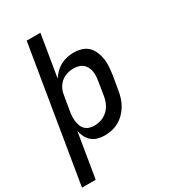

<svg xmlns="http://www.w3.org/2000/svg" viewBox="-225 -849 1049 1177"><g transform="rotate(-30 300.0 -260.0)"><path d="M0 215 157 -735H254L205 -438Q218 -459 236.5 -477Q255 -495 277 -506.5Q299 -518 322.5 -523Q346 -528 370 -528Q398 -528 424 -520Q450 -512 468.5 -494Q487 -476 497.5 -451Q508 -426 512 -399.5Q516 -373 514 -345Q512 -317 508 -289L491 -189Q487 -164 479 -139Q471 -114 457.5 -91Q444 -68 424.5 -48.5Q405 -29 381.5 -16Q358 -3 332.5 2.5Q307 8 282 8Q257 8 233.5 1.5Q210 -5 192.5 -20Q175 -35 164.5 -56Q154 -77 149 -100L97 215ZM257 -76Q273 -76 290 -79.5Q307 -83 322.5 -91Q338 -99 351.5 -111.5Q365 -124 374 -139Q383 -154 388.5 -170Q394 -186 397 -203L413 -303Q416 -320 416.5 -337.5Q417 -355 414 -371Q411 -387 403 -401.5Q395 -416 382 -426Q369 -436 352.5 -440Q336 -444 319 -444Q319 -444 319 -444Q319 -444 318 -444Q303 -444 287.5 -441Q272 -438 257 -431Q242 -424 229.5 -413Q217 -402 208 -388Q199 -374 194 -359Q189 -344 187 -328L170 -228Q167 -210 166 -192.5Q165 -175 167.5 -158Q170 -141 176 -125Q182 -109 194 -97.5Q206 -86 222.5 -81Q239 -76 257 -76Z"/></g></svg>

Font: Iosevka Etoile Medium Oblique
Style: Regular
Weight: 500
Italic angle: -9°
Designer: Belleve Invis
Foundry: Belleve Invis
Version: Version 15.5.2; ttfautohint (v1.8.4)